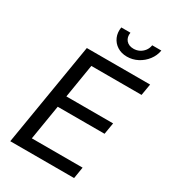

<svg xmlns="http://www.w3.org/2000/svg" viewBox="-222 -1058 1052 1174"><g transform="rotate(30 304.0 -471.0)"><path d="M41 0 161.6 -727.5H608.4L594.7 -646.5H240.2L201.2 -408.7H531.2L517.6 -327.6H187L146.5 -81.1H504.9L491.7 0ZM399.4 -804.2Q359.9 -804.2 330.8 -822.8Q301.8 -841.3 288.3 -872.6Q274.9 -903.8 281.2 -941.9H345.7Q340.3 -908.2 358.4 -887.2Q376.5 -866.2 410.2 -866.2Q432.6 -866.2 451.4 -875.7Q470.2 -885.3 483.2 -902.3Q496.1 -919.4 499.5 -941.9H564Q557.6 -903.8 533.4 -872.3Q509.3 -840.8 474.1 -822.5Q439 -804.2 399.4 -804.2Z"/></g></svg>

Font: Inter 16pt
Style: Italic
Weight: 400
Italic angle: -9.3988°
Version: Version 4.001;git-66647c0bb